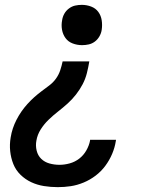

<svg xmlns="http://www.w3.org/2000/svg" viewBox="-20 -548 640 791"><path d="M318 -362Q298 -362 279.5 -369Q261 -376 250 -391Q239 -406 235.5 -425.5Q232 -445 236 -465Q238 -479 245 -491.5Q252 -504 264 -513Q276 -522 289.5 -525Q303 -528 317 -528Q337 -528 355.5 -521Q374 -514 385 -499Q396 -484 399 -464.5Q402 -445 399 -425Q397 -411 389.5 -398Q382 -385 370.5 -376.5Q359 -368 345.5 -365Q332 -362 318 -362ZM218 223Q189 223 161 218.5Q133 214 108.5 202.5Q84 191 64.5 172Q45 153 35 128Q25 103 22 75Q19 47 24 18Q27 -1 33 -19Q39 -37 48 -54.5Q57 -72 68 -88Q79 -104 92.5 -119Q106 -134 120.5 -147Q135 -160 151 -172Q167 -184 183 -196Q199 -208 210.5 -224Q222 -240 228 -258Q234 -276 238 -295H348Q344 -271 338 -247Q332 -223 320.5 -201Q309 -179 293 -158.5Q277 -138 258 -121Q239 -104 218.5 -88Q198 -72 179.5 -54Q161 -36 147.5 -14.5Q134 7 130 31Q126 52 131 72.5Q136 93 150 106.5Q164 120 184 125.5Q204 131 225 131Q246 131 267.5 125Q289 119 306.5 105.5Q324 92 335.5 72Q347 52 351 31V28H458L457 34Q453 60 442 86Q431 112 414 135Q397 158 374 175.5Q351 193 324.5 204Q298 215 271.5 219Q245 223 218 223Z"/></svg>

Font: Iosevka Aile Semibold
Style: Italic
Weight: 600
Italic angle: -9°
Designer: Belleve Invis
Foundry: Belleve Invis
Version: Version 31.1.0; ttfautohint (v1.8.4)